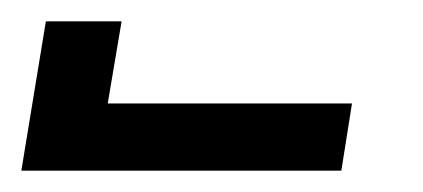

<svg xmlns="http://www.w3.org/2000/svg" viewBox="-377 -760 397 180"><path d="M-357 -600 -334 -740H-263L-276 -663H-47L-57 -600Z"/></svg>

Font: Iosevka Term Curly Medium
Style: Italic
Weight: 500
Italic angle: -9°
Designer: Belleve Invis
Foundry: Belleve Invis
Version: Version 32.3.0